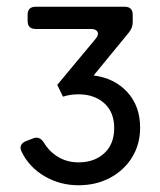

<svg xmlns="http://www.w3.org/2000/svg" viewBox="-20 -765 476 570"><path d="M213 -215Q158 -215 112 -242Q66 -269 44 -315Q34 -336 57 -346L78 -354Q97 -362 110 -342Q127 -314 153.5 -298.5Q180 -283 213 -283Q260 -283 289.5 -310Q319 -337 319 -385Q319 -432 289.5 -458.5Q260 -485 213 -485Q188 -485 167 -478L150 -513L264 -650Q274 -662 269.5 -670.5Q265 -679 250 -679H86Q62 -679 62 -703V-721Q62 -745 86 -745H350Q374 -745 374 -721V-699Q374 -683 363 -669L258 -541Q320 -533 358 -491.5Q396 -450 396 -386Q396 -337 372.5 -298.5Q349 -260 307.5 -237.5Q266 -215 213 -215Z"/></svg>

Font: Pitagon Sans Text
Style: Regular
Weight: 400
Designer: Travis Tran
Foundry: Pitagon
Version: Version 1.001; ttfautohint (v1.8.4.7-5d5b);gftools[0.9.26]